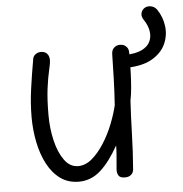

<svg xmlns="http://www.w3.org/2000/svg" viewBox="-51 -741 765 801"><g transform="rotate(-5 331.5 -340.5)"><path d="M636 -674Q657 -643 662 -604.5Q667 -566 651 -530Q635 -494 594.5 -470Q554 -446 483 -445L485 -499Q530 -500 555.5 -512.5Q581 -525 590.5 -545.5Q600 -566 596 -589.5Q592 -613 577 -636Q567 -650 568 -661.5Q569 -673 576 -681Q583 -689 593.5 -691.5Q604 -694 616 -690Q628 -686 636 -674ZM248 11Q203 11 170.5 -12.5Q138 -36 116.5 -76.5Q95 -117 84.5 -168.5Q74 -220 74 -274Q74 -332 82.5 -393Q91 -454 102 -516Q104 -528 114 -535Q124 -542 136 -542Q153 -542 162 -532Q171 -522 171 -505Q171 -492 164 -463Q157 -434 151 -388.5Q145 -343 145 -277Q145 -221 157 -170Q169 -119 192.5 -86.5Q216 -54 250 -54Q281 -54 308.5 -77.5Q336 -101 359.5 -138Q383 -175 399.5 -217Q416 -259 424 -294Q428 -354 429.5 -405.5Q431 -457 432 -506Q432 -524 442.5 -533.5Q453 -543 467 -543Q478 -543 485.5 -539Q493 -535 498 -527.5Q503 -520 503 -508Q504 -496 503.5 -472Q503 -448 502 -419Q501 -390 498.5 -360.5Q496 -331 491 -307Q487 -241 485 -168Q483 -95 477 -21Q476 -7 466.5 1.5Q457 10 441 10Q421 10 414.5 0.5Q408 -9 408 -24Q409 -37 410.5 -53.5Q412 -70 413.5 -89Q415 -108 415 -126Q397 -94 378 -68.5Q359 -43 339 -25Q319 -7 296 2Q273 11 248 11Z"/></g></svg>

Font: Playpen Sans Light
Style: Regular
Weight: 300
Designer: Laura Meseguer, Veronika Burian, José Scaglione
Foundry: TypeTogether
Version: Version 1.001